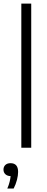

<svg xmlns="http://www.w3.org/2000/svg" viewBox="-52 -828 263 1076"><path d="M67.5 0V-808H123V0ZM-11 228.5Q-2 207.5 2 190.8Q6 174 7.5 159Q-11 158.5 -21.8 148.5Q-32.5 138.5 -32.5 122.5Q-32.5 106.5 -22 96.5Q-11.5 86.5 7 86.5Q49.5 86.5 49.5 135.5Q49.5 155 43 180.2Q36.5 205.5 24.5 228.5Z"/></svg>

Font: Encode Sans Condensed Light
Style: Regular
Weight: 300
Width: 3
Designer: Multiple Designers
Foundry: Impallari Type
Version: Version 3.000; ttfautohint (v1.8.3) -l 8 -r 50 -G 200 -x 14 